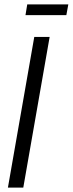

<svg xmlns="http://www.w3.org/2000/svg" viewBox="-20 -854 331 874"><path d="M16 0 136 -686H206L86 0ZM96 -785 104 -834H291L282 -785Z"/></svg>

Font: Archivo ExtraCondensed Light
Style: Italic
Weight: 300
Width: 2
Italic angle: -10°
Designer: Hector Gatti
Foundry: Omnibus-Type
Version: Version 2.001